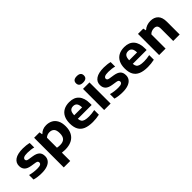

<svg xmlns="http://www.w3.org/2000/svg" viewBox="181 -2043 3512 3512"><g transform="rotate(-45 1937.0 -286.5)"><path d="M49 -14.5V-131Q92.5 -118.5 141.5 -112Q190.5 -105.5 239.5 -105.5Q296.5 -105.5 321 -119Q345.5 -132.5 345.5 -159Q345.5 -179 334 -189.8Q322.5 -200.5 293.5 -205.5L195.5 -221Q111 -234.5 73.5 -273.5Q36 -312.5 36 -379Q36 -461.5 105.2 -508.5Q174.5 -555.5 312.5 -555.5Q355 -555.5 397.2 -550.5Q439.5 -545.5 472.5 -536.5V-420Q438.5 -429.5 397.2 -434.8Q356 -440 315 -440Q247 -440 220 -425Q193 -410 193 -385Q193 -367 204.5 -356.2Q216 -345.5 244.5 -340.5L342.5 -325Q424 -312 463.2 -275.2Q502.5 -238.5 502.5 -166Q502.5 -111 472.2 -71.5Q442 -32 383.5 -10.8Q325 10.5 242 10.5Q189.5 10.5 140 4.2Q90.5 -2 49 -14.5Z M596.5 -547H736.5L746 -490H753.5Q782 -520.5 822.5 -538Q863 -555.5 913 -555.5Q982 -555.5 1036.5 -527.2Q1091 -499 1123 -438.2Q1155 -377.5 1155 -284.5Q1155 -190 1118.8 -123.8Q1082.5 -57.5 1013.2 -23.5Q944 10.5 846 10.5Q807.5 10.5 763.5 5V220H596.5ZM989 -272.5Q989 -353 957 -387.2Q925 -421.5 867 -421.5Q837.5 -421.5 810.2 -411.2Q783 -401 763.5 -380.5V-123Q801 -115.5 838.5 -115.5Q915 -115.5 952 -153.5Q989 -191.5 989 -272.5Z M1765 -227H1407Q1410 -183.5 1427.5 -158.8Q1445 -134 1482.8 -122.8Q1520.5 -111.5 1586.5 -111.5Q1654 -111.5 1732.5 -128V-8Q1647 10.5 1561.5 10.5Q1451.5 10.5 1380.8 -19.5Q1310 -49.5 1275.8 -111.8Q1241.5 -174 1241.5 -272.5Q1241.5 -362.5 1273 -426Q1304.5 -489.5 1365 -522.5Q1425.5 -555.5 1511.5 -555.5Q1635.5 -555.5 1700.2 -481.2Q1765 -407 1765 -267.5ZM1406.5 -319.5H1610.5Q1608.5 -390 1583.8 -421.2Q1559 -452.5 1509.5 -452.5Q1459 -452.5 1433.8 -421.2Q1408.5 -390 1406.5 -319.5Z M1861.5 0V-547H2028.5V0ZM1842.5 -709.5Q1842.5 -750.5 1868 -771.8Q1893.5 -793 1945 -793Q1996.5 -793 2022 -771.8Q2047.5 -750.5 2047.5 -709.5Q2047.5 -669 2022 -647.8Q1996.5 -626.5 1945 -626.5Q1893.5 -626.5 1868 -647.8Q1842.5 -669 1842.5 -709.5Z M2142 -14.5V-131Q2185.5 -118.5 2234.5 -112Q2283.5 -105.5 2332.5 -105.5Q2389.5 -105.5 2414 -119Q2438.5 -132.5 2438.5 -159Q2438.5 -179 2427 -189.8Q2415.5 -200.5 2386.5 -205.5L2288.5 -221Q2204 -234.5 2166.5 -273.5Q2129 -312.5 2129 -379Q2129 -461.5 2198.2 -508.5Q2267.5 -555.5 2405.5 -555.5Q2448 -555.5 2490.2 -550.5Q2532.5 -545.5 2565.5 -536.5V-420Q2531.5 -429.5 2490.2 -434.8Q2449 -440 2408 -440Q2340 -440 2313 -425Q2286 -410 2286 -385Q2286 -367 2297.5 -356.2Q2309 -345.5 2337.5 -340.5L2435.5 -325Q2517 -312 2556.2 -275.2Q2595.5 -238.5 2595.5 -166Q2595.5 -111 2565.2 -71.5Q2535 -32 2476.5 -10.8Q2418 10.5 2335 10.5Q2282.5 10.5 2233 4.2Q2183.5 -2 2142 -14.5Z M3187 -227H2829Q2832 -183.5 2849.5 -158.8Q2867 -134 2904.8 -122.8Q2942.5 -111.5 3008.5 -111.5Q3076 -111.5 3154.5 -128V-8Q3069 10.5 2983.5 10.5Q2873.5 10.5 2802.8 -19.5Q2732 -49.5 2697.8 -111.8Q2663.5 -174 2663.5 -272.5Q2663.5 -362.5 2695 -426Q2726.5 -489.5 2787 -522.5Q2847.5 -555.5 2933.5 -555.5Q3057.5 -555.5 3122.2 -481.2Q3187 -407 3187 -267.5ZM2828.5 -319.5H3032.5Q3030.5 -390 3005.8 -421.2Q2981 -452.5 2931.5 -452.5Q2881 -452.5 2855.8 -421.2Q2830.5 -390 2828.5 -319.5Z M3283.5 -547H3420.5L3431.5 -493H3439Q3471.5 -523 3516 -539.2Q3560.5 -555.5 3611 -555.5Q3705.5 -555.5 3760.2 -500.5Q3815 -445.5 3815 -329V0H3648V-319.5Q3648 -371 3626.5 -392.8Q3605 -414.5 3562.5 -414.5Q3531 -414.5 3500.8 -402.5Q3470.5 -390.5 3450.5 -367V0H3283.5Z"/></g></svg>

Font: Encode Sans Semi Expanded
Style: Bold
Weight: 700
Width: 6
Designer: Multiple Designers
Foundry: Impallari Type
Version: Version 2.000